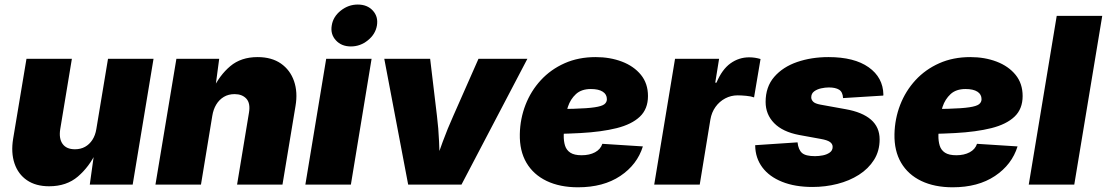

<svg xmlns="http://www.w3.org/2000/svg" viewBox="-20 -796 4773 828"><path d="M191.9 7.3Q134.3 7.3 96.2 -18.8Q58.1 -44.9 42.5 -91.3Q26.9 -137.7 36.6 -197.3L94.2 -542.5H290L239.7 -238.8Q233.4 -198.2 250 -175.3Q266.6 -152.3 303.2 -152.3Q327.6 -152.3 346.7 -162.8Q365.7 -173.3 378.4 -192.9Q391.1 -212.4 395.5 -239.7L445.8 -542.5H642.1L552.2 0H367.2L386.7 -140.1H395Q365.2 -77.1 316.2 -34.9Q267.1 7.3 191.9 7.3Z M895.5 -296.4 846.7 0H650.4L740.7 -542.5H925.3L906.7 -402.8L897 -408.7Q926.8 -471.7 973.1 -510.7Q1019.5 -549.8 1090.8 -549.8Q1151.4 -549.8 1191.4 -522Q1231.4 -494.1 1248 -446.3Q1264.6 -398.4 1254.4 -338.9L1198.2 0H1002.4L1053.7 -310.1Q1060.5 -350.6 1042.5 -370.4Q1024.4 -390.1 991.7 -390.1Q965.3 -390.1 945.3 -378.2Q925.3 -366.2 912.6 -345.2Q899.9 -324.2 895.5 -296.4Z M1296.9 0 1386.7 -542.5H1582.5L1493.2 0ZM1493.2 -595.7Q1452.6 -595.7 1428.5 -622.1Q1404.3 -648.4 1410.6 -686Q1416.5 -724.1 1449.5 -750.2Q1482.4 -776.4 1522.9 -776.4Q1564 -776.4 1587.9 -750.2Q1611.8 -724.1 1605.5 -686Q1599.1 -648.4 1566.4 -622.1Q1533.7 -595.7 1493.2 -595.7Z M1740.2 0 1637.2 -542.5H1835L1864.3 -296.9Q1871.1 -242.2 1873.5 -184.8Q1876 -127.4 1877.4 -61.5H1845.2Q1868.2 -127.4 1889.2 -184.6Q1910.2 -241.7 1935.1 -296.9L2043.5 -542.5H2254.4L1970.2 0Z M2472.7 11.7Q2394.5 11.7 2337.4 -15.6Q2280.3 -43 2250.2 -94.2Q2220.2 -145.5 2221.7 -217.8Q2223.1 -284.2 2246.3 -344Q2269.5 -403.8 2312.3 -450.2Q2355 -496.6 2414.8 -523.2Q2474.6 -549.8 2548.8 -549.8Q2610.8 -549.8 2662.1 -530.3Q2713.4 -510.7 2743.9 -473.4Q2774.4 -436 2774.4 -381.8Q2774.4 -326.2 2739.5 -293Q2704.6 -259.8 2639.4 -243.4Q2574.2 -227.1 2483.2 -222.2Q2392.1 -217.3 2279.3 -217.3L2297.4 -325.2Q2394.5 -325.2 2453.9 -326.9Q2513.2 -328.6 2544.2 -333.3Q2575.2 -337.9 2586.2 -346.4Q2597.2 -355 2597.2 -368.2Q2597.2 -389.2 2579.3 -400.6Q2561.5 -412.1 2528.3 -412.1Q2487.3 -412.1 2463.6 -390.1Q2439.9 -368.2 2429.2 -335.7Q2418.5 -303.2 2415 -269.5Q2411.6 -235.8 2411.1 -212.9Q2410.6 -187.5 2416.7 -168Q2422.9 -148.4 2439.7 -137.5Q2456.5 -126.5 2488.3 -126.5Q2522 -126.5 2545.9 -139.2Q2569.8 -151.9 2577.6 -175.8L2752.4 -164.6Q2728 -85.9 2655 -37.1Q2582 11.7 2472.7 11.7Z M2801.3 0 2891.1 -542.5H3081.1L3064.5 -439.5H3069.8Q3093.8 -496.6 3130.1 -522.7Q3166.5 -548.8 3210.9 -548.8Q3223.6 -548.8 3236.1 -546.9Q3248.5 -544.9 3259.8 -541.5L3231.9 -376Q3218.8 -380.9 3197.8 -382.8Q3176.8 -384.8 3161.1 -384.8Q3132.3 -384.8 3107.4 -371.6Q3082.5 -358.4 3065.7 -335Q3048.8 -311.5 3043.5 -280.3L2997.6 0Z M3483.9 10.3Q3408.2 10.3 3352.8 -12Q3297.4 -34.2 3267.6 -74.2Q3237.8 -114.3 3236.8 -167Q3236.8 -168 3236.8 -168.7Q3236.8 -169.4 3236.8 -169.9L3419.4 -182.1Q3422.9 -150.4 3438.5 -136.5Q3454.1 -122.6 3494.6 -122.6Q3511.2 -122.6 3528.6 -126Q3545.9 -129.4 3558.3 -138.2Q3570.8 -147 3570.8 -162.6Q3570.8 -175.3 3559.3 -183.6Q3547.9 -191.9 3520 -196.8L3426.3 -213.9Q3355 -227.5 3318.4 -265.1Q3281.7 -302.7 3281.7 -356.4Q3281.7 -421.4 3318.8 -464.4Q3356 -507.3 3417.7 -528.6Q3479.5 -549.8 3552.7 -549.8Q3664.1 -549.8 3726.1 -505.9Q3788.1 -461.9 3789.6 -388.2Q3789.6 -387.2 3789.3 -386Q3789.1 -384.8 3789.1 -383.8L3615.7 -373Q3614.3 -399.4 3598.6 -409.2Q3583 -418.9 3554.2 -418.9Q3538.6 -418.9 3521 -415Q3503.4 -411.1 3491 -401.9Q3478.5 -392.6 3478.5 -376Q3478.5 -366.2 3486.6 -357.7Q3494.6 -349.1 3518.6 -344.7L3626.5 -325.2Q3698.7 -312.5 3736.1 -280Q3773.4 -247.6 3773.4 -194.8Q3773.4 -145 3749.3 -106.7Q3725.1 -68.4 3684.1 -42.2Q3643.1 -16.1 3591.3 -2.9Q3539.6 10.3 3483.9 10.3Z M4088.4 11.7Q4010.3 11.7 3953.1 -15.6Q3896 -43 3866 -94.2Q3835.9 -145.5 3837.4 -217.8Q3838.9 -284.2 3862.1 -344Q3885.3 -403.8 3928 -450.2Q3970.7 -496.6 4030.5 -523.2Q4090.3 -549.8 4164.6 -549.8Q4226.6 -549.8 4277.8 -530.3Q4329.1 -510.7 4359.6 -473.4Q4390.1 -436 4390.1 -381.8Q4390.1 -326.2 4355.2 -293Q4320.3 -259.8 4255.1 -243.4Q4189.9 -227.1 4098.9 -222.2Q4007.8 -217.3 3895 -217.3L3913.1 -325.2Q4010.3 -325.2 4069.6 -326.9Q4128.9 -328.6 4159.9 -333.3Q4190.9 -337.9 4201.9 -346.4Q4212.9 -355 4212.9 -368.2Q4212.9 -389.2 4195.1 -400.6Q4177.2 -412.1 4144 -412.1Q4103 -412.1 4079.3 -390.1Q4055.7 -368.2 4044.9 -335.7Q4034.2 -303.2 4030.8 -269.5Q4027.3 -235.8 4026.9 -212.9Q4026.4 -187.5 4032.5 -168Q4038.6 -148.4 4055.4 -137.5Q4072.3 -126.5 4104 -126.5Q4137.7 -126.5 4161.6 -139.2Q4185.5 -151.9 4193.4 -175.8L4368.2 -164.6Q4343.8 -85.9 4270.8 -37.1Q4197.8 11.7 4088.4 11.7Z M4733.4 -727.5 4612.8 0H4416.5L4537.1 -727.5Z"/></svg>

Font: Inter 16pt Black
Style: Italic
Weight: 900
Italic angle: -9.3988°
Version: Version 4.001;git-66647c0bb